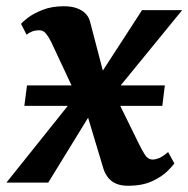

<svg xmlns="http://www.w3.org/2000/svg" viewBox="-48 -585 603 615"><path d="M362 10Q340 10 324.5 3.5Q309 -3 299 -15.2Q289 -27.5 283.5 -44L217.5 -263.5L264 -256.5L106.5 0H-27.5L232 -324.5L220.5 -227.5L115.5 -451.5Q109 -465 100 -476.5Q91 -488 78.5 -488Q64.5 -488 55 -484.2Q45.5 -480.5 37 -474L19.5 -508.5Q24 -515 41.8 -528.5Q59.5 -542 88.8 -553.5Q118 -565 157 -565Q180 -565 197.2 -559Q214.5 -553 225.5 -542Q236.5 -531 240.5 -515.5L296 -303L250 -310.5L407 -552.5H535.5L281 -241L292.5 -337L397 -124Q406.5 -104.5 416.2 -89.2Q426 -74 441 -74Q450 -74 461.5 -78.5Q473 -83 490.5 -98L510.5 -61.5Q506 -54.5 488.5 -37Q471 -19.5 439.8 -4.8Q408.5 10 362 10ZM30 -246 38.5 -311.5H480L472 -246Z"/></svg>

Font: Merriweather 24pt
Style: Bold Italic
Weight: 700
Italic angle: -7.8°
Designer: Eben Sorkin
Foundry: Eben Sorkin
Version: Version 2.101